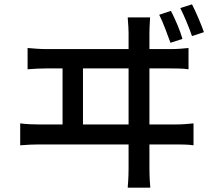

<svg xmlns="http://www.w3.org/2000/svg" viewBox="-20 -820 996 884"><path d="M73 -252Q95 -249 118 -248Q141 -247 161 -247H268V-505H196Q175 -505 152.5 -504Q130 -503 107 -501V-599Q129 -597 151.5 -595.5Q174 -594 196 -594H572V-669Q572 -680 571 -696Q570 -712 568 -740H671Q668 -688 668 -669V-594H765Q788 -594 808.5 -595.5Q829 -597 848 -599V-501Q828 -504 803.5 -504.5Q779 -505 765 -505H668V-247H788Q811 -247 831.5 -248.5Q852 -250 871 -252V-151Q851 -154 827 -154.5Q803 -155 788 -155H668V-47Q668 -39 668.5 -16.5Q669 6 672 44H568Q571 6 571.5 -15.5Q572 -37 572 -45V-155H161Q141 -155 118.5 -154Q96 -153 73 -151ZM362 -505V-247H572V-505ZM765 -623Q754 -653 740.5 -688.5Q727 -724 713 -752L767 -770Q781 -743 796.5 -706.5Q812 -670 820 -641ZM864 -654Q853 -686 838.5 -720.5Q824 -755 810 -783L864 -800Q878 -773 893.5 -736.5Q909 -700 919 -672Z"/></svg>

Font: Kinto Sans Med
Style: Regular
Weight: 500
Designer: Authors: Ryoko NISHIZUKA  (kana & ideographs); Paul D. Hunt (Latin, Greek & Cyrillic); Wenlong ZHANG  (bopomofo); Sandol
Foundry: Adobe Systems Incorporated, ookami Inc.
Version: Version 0.001